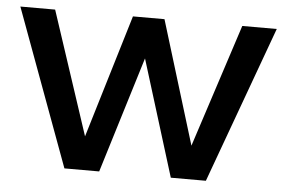

<svg xmlns="http://www.w3.org/2000/svg" viewBox="-43 -591 957 649"><g transform="rotate(5 435.5 -266.0)"><path d="M1 -532H119L257 -114L383 -532H490L618 -114L754 -532H871L677 0H558L436 -394L315 0H197Z"/></g></svg>

Font: Steamflix Grotesk
Style: Regular
Weight: 400
Designer: Julieta Ulanovsky
Foundry: Julieta Ulanovsky
Version: Version 4.000;PS 004.000;hotconv 1.0.88;makeotf.lib2.5.64775